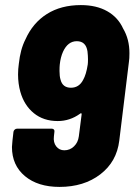

<svg xmlns="http://www.w3.org/2000/svg" viewBox="-20 -727 529 755"><path d="M489 -518Q489 -496 487 -484L449 -174Q439 -91 374.5 -41.5Q310 8 214 8Q129 8 78 -34.5Q27 -77 27 -149Q27 -156 29 -174L33 -209Q34 -214 38 -217.5Q42 -221 47 -221H184Q189 -221 192 -217.5Q195 -214 194 -209L192 -191Q189 -167 201 -151.5Q213 -136 233 -136Q255 -136 271 -151.5Q287 -167 290 -191L301 -277Q301 -285 295 -280Q255 -251 207 -251Q151 -251 113 -282Q75 -313 60 -366Q51 -398 51 -434Q51 -455 54 -476Q60 -533 80 -572Q109 -637 164.5 -672Q220 -707 298 -707Q359 -707 401.5 -683Q444 -659 464 -615Q489 -573 489 -518ZM307 -413Q319 -434 325 -473Q326 -480 326 -494Q326 -507 324 -525Q318 -565 282 -565Q247 -565 228 -524Q218 -502 215 -473Q214 -464 214 -448Q214 -427 218 -414Q226 -382 259 -382Q291 -382 307 -413Z"/></svg>

Font: Barlow Semi Condensed ExtraBold
Style: Italic
Weight: 800
Width: 4
Italic angle: -7°
Designer: Jeremy Tribby
Foundry: Tribby Type
Version: Version 1.408